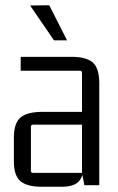

<svg xmlns="http://www.w3.org/2000/svg" viewBox="-20 -707 449 733"><path d="M216 6H139Q84 6 58.5 -15Q33 -36 33 -91V-181Q33 -238 59 -259Q85 -280 143 -280H302V-231H106Q98 -231 98 -222V-55Q98 -47 106 -47H293V-428Q293 -437 285 -437H59V-490H248Q307 -491 333 -469.5Q359 -448 359 -389V0H302L293 -47L300 -81Q300 -35 281 -14.5Q262 6 216 6ZM95 -686 186 -553H236L168 -687Z"/></svg>

Font: Gemunu Libre ExtraLight Light
Style: Regular
Weight: 300
Version: Version 1.100